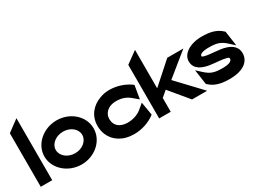

<svg xmlns="http://www.w3.org/2000/svg" viewBox="-43 -1220 2376 1786"><g transform="rotate(-30 1145.0 -327.5)"><path d="M22 0H145V-666L22 -575Z M192 -226C192 -95 313 11 457 11C602 11 720 -95 720 -226C720 -357 602 -462 457 -462C313 -462 192 -357 192 -226ZM314 -226C314 -290 378 -341 457 -341C535 -341 598 -290 598 -226C598 -162 535 -110 457 -110C378 -110 314 -162 314 -226Z M762 -225C762 -192 768 -160 780 -131C815 -48 899 11 1022 11C1109 11 1186 -19 1239 -57L1251 -66L1227 -208L1170 -160C1134 -132 1084 -112 1022 -112C945 -112 889 -151 889 -226C889 -243 892 -258 899 -272C918 -311 959 -340 1027 -340C1089 -340 1134 -321 1170 -291L1227 -243L1251 -385L1239 -394C1186 -432 1109 -462 1022 -462C984 -462 949 -455 917 -442C829 -409 762 -335 762 -225Z M1294 0H1418V-148L1480 -201L1647 0H1809L1570 -253L1814 -451H1641L1418 -252V-665L1294 -575Z M1797 -322C1797 -234 1878 -205 1950 -194C2007 -185 2076 -184 2118 -172C2139 -166 2143 -163 2143 -154C2143 -127 2113 -110 2040 -110C1954 -110 1915 -122 1859 -173L1807 -221L1830 -61L1837 -55C1894 0 1971 11 2046 11C2204 11 2270 -57 2270 -139C2270 -206 2222 -240 2171 -257C2101 -281 2004 -275 1946 -292C1925 -298 1924 -300 1924 -307C1924 -325 1954 -341 2022 -341C2108 -341 2147 -329 2203 -278L2255 -230L2232 -390L2225 -396C2168 -451 2091 -462 2016 -462C1890 -462 1797 -402 1797 -322Z"/></g></svg>

Font: Charger Sport
Style: Ult
Weight: 1000
Designer: Jasper
Foundry: Cannot Into Space Fonts
Version: Version 1.1